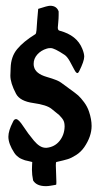

<svg xmlns="http://www.w3.org/2000/svg" viewBox="-20 -676 347 660"><path d="M172.9 -41Q172.9 -41 168 -40Q162.1 -39.1 153.8 -37.6Q145.5 -36.1 137.7 -36.1Q105.5 -36.1 93.8 -55.7Q89.8 -75.2 89.8 -92.8Q89.8 -100.6 90.3 -108.9Q90.8 -117.2 90.8 -118.2V-119.1Q87.9 -120.1 78.6 -122.1Q69.3 -124 65.9 -125Q62.5 -126 55.7 -128.9Q48.8 -131.8 45.4 -134.3Q42 -136.7 37.6 -140.6Q33.2 -144.5 29.3 -150.4Q8.8 -181.6 8.8 -206.1Q8.8 -226.6 24.4 -256.8Q28.3 -266.6 35.2 -266.6Q43.9 -266.6 60.1 -241.7Q76.2 -216.8 96.7 -192.4Q117.2 -168 136.7 -168H140.6Q168 -170.9 184.6 -191.4Q201.2 -211.9 202.1 -240.2V-242.2Q202.1 -250 200.2 -256.8Q198.2 -263.7 192.4 -270.5Q186.5 -277.3 183.6 -280.3Q180.7 -283.2 169.9 -291.5Q159.2 -299.8 157.2 -301.8Q140.6 -315.4 94.7 -321.8Q48.8 -328.1 35.2 -353.5Q15.6 -390.6 15.6 -416Q15.6 -419.9 16.1 -428.2Q16.6 -436.5 16.6 -442.4Q17.6 -481.4 39.1 -507.3Q60.5 -533.2 101.6 -558.6Q104.5 -560.5 105.5 -572.3Q106.4 -584 107.9 -606.4Q109.4 -628.9 111.3 -645.5Q143.6 -656.2 152.3 -656.2Q174.8 -656.2 181.6 -636.7V-624Q181.6 -613.3 180.2 -598.6Q178.7 -584 178.7 -581.1Q178.7 -571.3 185.5 -570.3Q244.1 -554.7 262.7 -508.8Q269.5 -492.2 269.5 -481.4Q269.5 -465.8 252 -430.7Q249 -424.8 246.1 -424.8Q241.2 -424.8 234.9 -437.5Q228.5 -450.2 219.7 -465.8Q210.9 -481.4 202.1 -487.3Q167 -510.7 154.3 -510.7Q145.5 -510.7 140.6 -508.8Q121.1 -502.9 108.4 -488.8Q95.7 -474.6 95.7 -457Q95.7 -450.2 96.7 -447.3Q101.6 -422.9 140.6 -411.6Q179.7 -400.4 190.4 -391.6Q199.2 -384.8 219.7 -370.1Q240.2 -355.5 249 -347.7Q257.8 -339.8 269 -324.7Q280.3 -309.6 286.1 -292Q294.9 -265.6 294.9 -243.2Q294.9 -207 269.5 -169.9Q257.8 -153.3 241.7 -143.1Q225.6 -132.8 212.9 -128.9Q200.2 -125 173.8 -119.1Q171.9 -119.1 171.9 -107.4Q171.9 -99.6 172.9 -78.6Q173.8 -57.6 173.8 -50.8Q173.8 -41 172.9 -41Z"/></svg>

Font: LPEducational
Style: Medium
Weight: 500
Designer: Based on Essays1743, by John Stracke, which says:

Based on the typeface in a 1743 English translation of the essays of 
Version: Version 001.204